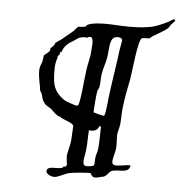

<svg xmlns="http://www.w3.org/2000/svg" viewBox="-47 -638 669 708"><g transform="rotate(5 287.0 -283.5)"><path d="M569 -592C559 -591 561 -587 554 -584C528 -571 502 -559 478 -556C452 -551 421 -551 403 -551C375 -551 346 -554 319 -554C297 -554 266 -552 252 -544C250 -543 247 -538 245 -537C235 -534 223 -536 219 -534C215 -532 208 -521 201 -515C185 -502 174 -493 161 -482C154 -477 139 -469 139 -464C139 -459 125 -447 124 -446C124 -446 124 -445 124 -445C124 -443 124 -441 124 -440C124 -433 104 -422 102 -417C101 -414 101 -403 99 -395C94 -382 90 -375 90 -360C90 -334 99 -302 99 -295V-291C99 -288 104 -282 106 -278C112 -261 109 -257 121 -242C125 -235 139 -229 146 -224C153 -218 170 -198 182 -198C187 -198 184 -195 186 -194C206 -185 229 -179 233 -169C233 -167 230 -120 230 -114C228 -93 219 -70 219 -54C219 -41 222 -31 222 -25C222 -20 220 -16 211 -16C208 -16 209 -13 208 -12C186 -3 152 -17 149 6C149 18 169 25 179 25C193 25 219 9 233 6C254 2 296 -1 309 -1C317 -1 312 14 331 14C338 14 346 11 350 10C354 9 360 9 365 6C375 0 379 -12 390 -16C415 -24 453 -10 456 -42C454 -42 452 -42 450 -42C438 -42 419 -37 405 -37C395 -37 388 -39 388 -50C388 -63 396 -85 397 -96C398 -101 398 -105 398 -111C398 -123 397 -137 397 -148C397 -159 403 -173 405 -190C407 -208 406 -229 409 -253C413 -292 421 -326 427 -358C434 -400 442 -499 456 -512C459 -515 478 -513 485 -515C488 -517 494 -523 500 -526C513 -534 526 -541 536 -548C552 -558 552 -560 558 -570C561 -575 574 -585 574 -590C574 -591 573 -592 569 -592ZM274 -438C272 -419 265 -395 263 -376C257 -336 252 -244 241 -244C231 -244 208 -254 201 -256C194 -258 182 -267 171 -278C150 -301 146 -323 146 -370C146 -386 148 -400 153 -413V-414C153 -415 153 -417 153 -419C153 -420 161 -427 161 -428C161 -430 160 -432 160 -434C160 -435 160 -435 161 -435H165C172 -453 179 -466 208 -482C218 -488 225 -498 248 -498C250 -498 253 -497 255 -497C255 -497 262 -501 267 -501C276 -501 277 -487 277 -477C277 -465 275 -452 274 -438ZM383 -504C384 -503 385 -501 385 -499C384 -490 381 -476 379 -464C372 -407 362 -349 354 -286C353 -277 352 -261 350 -249C350 -245 346 -218 343 -216C339 -214 303 -225 303 -225C303 -235 307 -288 310 -304C311 -310 312 -308 313 -311C321 -325 317 -346 321 -370C324 -390 332 -409 335 -428C342 -463 335 -509 367 -509C375 -509 381 -507 383 -504ZM335 -173C334 -154 335 -121 332 -92C331 -83 327 -74 325 -63C322 -48 325 -34 321 -30C318 -27 305 -25 295 -25C284 -25 282 -32 282 -42C282 -55 287 -72 288 -85C291 -115 290 -134 292 -158C295 -157 298 -157 301 -157C316 -157 325 -164 329 -176H330C333 -176 334 -175 335 -173Z"/></g></svg>

Font: Jim Nightshade
Style: Regular
Weight: 400
Designer: Astigmatic (AOETI)
Foundry: Astigmatic (AOETI)
Version: Version 1.000